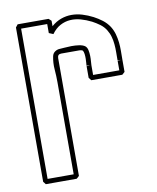

<svg xmlns="http://www.w3.org/2000/svg" viewBox="-76 -699 627 768"><g transform="rotate(-10 237.5 -315.5)"><path d="M425.3 -368.2H299.3Q296.9 -371.1 294.9 -374Q293 -377 290.5 -379.4V-426.8Q293.9 -426.8 297.4 -427Q300.8 -427.2 304.2 -427.7Q300.8 -428.2 297.4 -428.5Q293.9 -428.7 290.5 -428.7Q290.5 -430.7 291.3 -438.5Q292 -446.3 292.2 -456.1Q292.5 -465.8 291.3 -475.6Q290 -485.4 286.6 -490.7Q281.2 -494.1 273.4 -494.1H199.2Q184.1 -494.1 184.1 -478V0Q181.6 2.4 179 4.9Q176.3 7.3 173.3 9.8H47.9Q45.4 6.8 43.5 3.9Q41.5 1 39.1 -1.5V-628.4Q41.5 -630.9 43.5 -633.8Q45.4 -636.7 47.9 -639.6H173.3Q176.3 -637.2 179 -634.8Q181.6 -632.3 184.1 -629.9V-607.9Q203.1 -624.5 223.9 -631.8Q244.6 -639.2 266.4 -639.2Q288.1 -639.2 309.8 -632.6Q331.5 -626 352.5 -615.2Q370.1 -606 386.2 -593.8Q402.3 -581.5 413.6 -564.5Q423.3 -548.8 428 -532.2Q432.6 -515.6 434.6 -498.3Q436.5 -481 436.3 -463.4Q436 -445.8 436 -428.2V-377.9ZM310.1 -387.7H416.5V-426.8Q419.9 -426.8 423.6 -427Q427.2 -427.2 431.2 -427.7Q427.2 -427.7 423.6 -428Q419.9 -428.2 416.5 -428.7Q416.5 -444.3 416.7 -460.7Q417 -477.1 415.5 -493.2Q414.1 -509.3 409.9 -524.4Q405.8 -539.6 397 -553.7Q387.7 -568.8 373.3 -579.3Q358.9 -589.8 343.3 -598.1Q321.8 -608.9 300 -615Q278.3 -621.1 257.3 -619.6Q236.3 -618.2 217 -607.9Q197.8 -597.7 182.1 -576.2L164.6 -583.5V-620.1H58.6V-9.8H164.6V-383.3Q164.6 -409.7 162.4 -436.3Q160.2 -462.9 165.5 -488.8Q168 -501 177.5 -507.3Q187 -513.7 198.7 -513.7Q202.1 -513.7 215.1 -514.9Q228 -516.1 243.9 -516.4Q259.8 -516.6 275.1 -514.4Q290.5 -512.2 299.3 -505.9Q306.6 -500 309.1 -488.5Q311.5 -477.1 311.8 -464.8Q312 -452.6 311 -441.9Q310.1 -431.2 310.1 -427.2Z"/></g></svg>

Font: Preussische VI 9 Linie
Style: Regular
Weight: 400
Designer: Peter Wiegel
Foundry: Peter Wiegel
Version: Version 1.000 2009 initial release